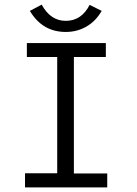

<svg xmlns="http://www.w3.org/2000/svg" viewBox="-20 -809 590 829"><path d="M88 0V-61H227V-563H96V-623H437V-563H299V-60H443V0ZM367 -788 419 -762Q394 -718 353.5 -694.5Q313 -671 264 -671Q163 -671 109 -762L160 -789Q198 -719 264 -719Q332 -719 367 -788Z"/></svg>

Font: Inconsolata SemiExpanded
Style: Regular
Weight: 400
Width: 6
Monospace: yes
Designer: Raph Levien, Cyreal, Brenton Simpson
Foundry: Raph Levien, Cyreal, Google
Version: Version 3.000; ttfautohint (v1.8.2.53-6de2)